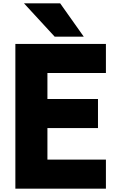

<svg xmlns="http://www.w3.org/2000/svg" viewBox="-20 -1078 721 1162"><path d="M125 -1058 311 -856H487L344 -1058ZM73 -812V64H621V-112H267V-303H573V-479H267V-636H621V-812Z"/></svg>

Font: LINE Seed JP_OTF ExtraBold
Style: Regular
Weight: 800
Designer: LY Corporation & Fontrix & Fontworks
Version: Version 1.013